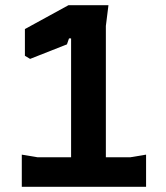

<svg xmlns="http://www.w3.org/2000/svg" viewBox="-20 -720 640 740"><path d="M254 0V-572H246L238 -549L96 -493L76 -505V-608L244 -700H398L388 -620V0ZM64 0V-124L124 -114H483L543 -124V0Z"/></svg>

Font: AR One Sans
Style: Bold
Weight: 700
Designer: Niteesh Yadav
Foundry: Niteesh Yadav
Version: Version 1.001;gftools[0.9.33]